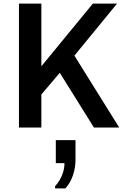

<svg xmlns="http://www.w3.org/2000/svg" viewBox="-20 -706 691 1063"><path d="M85 0V-686H209V-339L494 -686H628L392 -398L640 0H500L311 -303L209 -183V0ZM285 337V325Q311 296 324 263Q337 230 337 197H289V70H398V179Q398 222 384 264Q370 306 342 337Z"/></svg>

Font: Chivo Medium
Style: Regular
Weight: 500
Designer: Hector Gatti
Foundry: Omnibus-Type
Version: Version 2.002